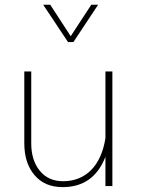

<svg xmlns="http://www.w3.org/2000/svg" viewBox="-20 -785 595 810"><path d="M267.1 -607.4H289.6L394 -765.1H365.2L278.3 -632.3L191.9 -765.1H162.1ZM82.5 -181.2C82.5 -125 96.7 -80.1 125.5 -46.4C153.8 -12.7 193.4 4.4 244.1 4.4C331.5 4.4 391.6 -38.1 424.8 -123.5V0H454.1V-483.4H424.8V-202.1C406.7 -86.4 342.3 -20.5 246.1 -20.5C204.6 -20.5 171.9 -35.2 147.9 -64.5C124 -93.8 111.8 -132.3 111.8 -180.2V-483.4H82.5Z"/></svg>

Font: Estedad Thin
Style: Regular
Weight: 100
Designer: Amin Abedi
Version: Version 7.3